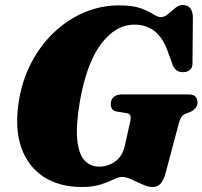

<svg xmlns="http://www.w3.org/2000/svg" viewBox="-20 -735 810 768"><path d="M457 -713.5Q511 -713.5 543 -701.8Q575 -690 593 -678.2Q611 -666.5 623 -666.5Q638 -666.5 652.2 -678.8Q666.5 -691 681 -703Q695.5 -715 710.5 -715Q748.5 -715 751.5 -669L750 -486.5Q751 -466.5 741.2 -457Q731.5 -447.5 717 -446.5Q683.5 -443.5 671 -474.5L654 -521Q633.5 -582.5 599.5 -609.5Q565.5 -636.5 518 -636.5Q442 -636.5 383.8 -558.5Q325.5 -480.5 299 -326.5Q283 -230 289.2 -173.5Q295.5 -117 318.8 -92.8Q342 -68.5 376.5 -68.5Q412 -68.5 441 -89.2Q470 -110 479.5 -153L501 -249.5Q504 -262.5 501.8 -271.2Q499.5 -280 488.5 -282L445.5 -289Q433 -291.5 428 -299.8Q423 -308 423 -319Q423 -336.5 434.8 -347Q446.5 -357.5 469.5 -357.5H730.5Q754.5 -357.5 762.2 -348.2Q770 -339 770 -325Q770 -311 761.5 -301.8Q753 -292.5 741.5 -287.5L722 -280Q711.5 -275.5 706.2 -267.8Q701 -260 696.5 -246L641.5 -39.5Q632.5 -10.5 621 1.2Q609.5 13 589 13Q572.5 13 550 2.8Q527.5 -7.5 505.5 -17.5Q483.5 -27.5 468.5 -27.5Q455.5 -27.5 435 -17.5Q414.5 -7.5 383.5 2.8Q352.5 13 308 13Q217 13 154.2 -28Q91.5 -69 65 -145.2Q38.5 -221.5 55 -328.5Q68.5 -414 105.5 -484.5Q142.5 -555 196.8 -606.2Q251 -657.5 317.5 -685.5Q384 -713.5 457 -713.5Z"/></svg>

Font: Fraunces 9pt S000 Black
Style: Italic
Weight: 900
Italic angle: -16°
Version: Version 1.000; ttfautohint (v1.8.3)